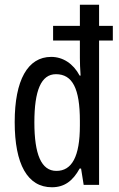

<svg xmlns="http://www.w3.org/2000/svg" viewBox="-20 -780 502 810"><path d="M199 10C251 10 287 -16 316 -69H322L333 0H398V-609H456V-671H398V-760H317V-671H204V-609H317V-535C317 -515 318 -490 320 -461H316C289 -512 245 -540 196 -540C97 -540 42 -442 42 -265C42 -87 96 10 199 10ZM218 -59C154 -59 125 -129 125 -264C125 -397 153 -467 216 -467C286 -467 317 -406 317 -270V-250C317 -119 283 -59 218 -59Z"/></svg>

Font: Noto Sans Devanagari ExtraCondensed
Style: Regular
Weight: 400
Width: 2
Designer: Jelle Bosma - Monotype Design Team
Foundry: Monotype Imaging Inc.
Version: Version 2.004